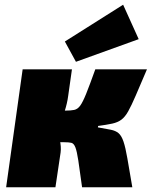

<svg xmlns="http://www.w3.org/2000/svg" viewBox="-20 -794 643 814"><path d="M603 -500Q574 -432 555.5 -389Q537 -346 523.5 -322Q510 -298 494.5 -286.5Q479 -275 456 -270Q433 -265 396 -260L395 -254Q429 -248 449.5 -244Q470 -240 482.5 -229.5Q495 -219 503.5 -194Q512 -169 520 -122.5Q528 -76 541 0H328Q318 -74 312 -113.5Q306 -153 299.5 -169.5Q293 -186 282.5 -188.5Q272 -191 253 -191L256 -325Q280 -325 294.5 -328Q309 -331 320 -346Q331 -361 345.5 -397Q360 -433 384 -500ZM285 -500 269 -387Q265 -356 253.5 -320.5Q242 -285 222 -254Q227 -232 233.5 -201.5Q240 -171 237 -148L215 0H6L76 -500ZM301 -325 283 -191H193L211 -325ZM502 -774 568 -628 302 -532 255 -618Z"/></svg>

Font: Exo 2 Black
Style: Italic
Weight: 900
Italic angle: -8°
Designer: Natanael Gama
Foundry: Natanael Gama
Version: Version 2.010